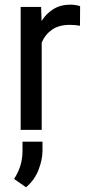

<svg xmlns="http://www.w3.org/2000/svg" viewBox="-20 -558 379 825"><path d="M324.2 -531.2 323.7 -447.3Q303.7 -451.2 279.8 -451.2Q233.4 -451.2 203.6 -430.4Q173.8 -409.7 159.2 -375V0H68.8V-528.3H156.7L158.7 -467.8Q178.7 -500 209.7 -519Q240.7 -538.1 284.2 -538.1Q293.9 -538.1 306.6 -535.9Q319.3 -533.7 324.2 -531.2ZM162.6 50.8V89.4Q162.6 127.9 145.3 172.4Q127.9 216.8 91.8 246.6L40.5 210.9Q58.6 183.1 67.6 153.8Q76.7 124.5 76.7 90.3V50.8Z"/></svg>

Font: Vazirmatn RD UI
Style: Regular
Weight: 400
Designer: Saber Rastikerdar
Foundry: Saber Rastikerdar
Version: Version 33.003